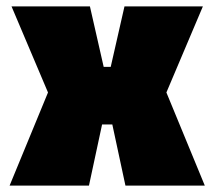

<svg xmlns="http://www.w3.org/2000/svg" viewBox="-20 -580 670 600"><path d="M10 0 130 -291 16 -560H261L304 -371H326L369 -560H614L500 -291L620 0H372L331 -191H299L258 0Z"/></svg>

Font: Tektur Black
Style: Regular
Weight: 900
Designer: Adam Jagosz
Foundry: Adam Jagosz
Version: Version 1.005;gftools[0.9.30]